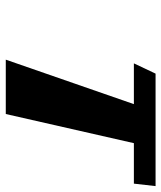

<svg xmlns="http://www.w3.org/2000/svg" viewBox="33 -593 558 664"><g transform="rotate(90 312.0 -261.0)"><path d="M199.1 -445H340.1L186.3 -2H374.3L475.1 -445H615.1L623.6 -520H234.6Z"/></g></svg>

Font: Hussar Milosc
Style: Obl
Weight: 700
Foundry: Cannot Into Space Fonts
Version: Version 1.02